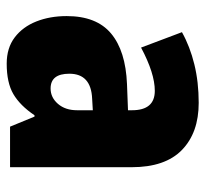

<svg xmlns="http://www.w3.org/2000/svg" viewBox="-40 -563 613 573"><g transform="rotate(90 266.5 -276.5)"><path d="M287 -563Q376 -563 427.5 -513Q479 -463 479 -363V0H358L328 -73H324Q295 -30 261 -10Q227 10 170 10Q123 10 91.5 -14Q60 -38 44 -78.5Q28 -119 28 -169Q28 -258 80 -301.5Q132 -345 231 -349L309 -352V-364Q309 -432 251 -432Q199 -432 122 -391L76 -513Q119 -537 172 -550Q225 -563 287 -563ZM275 -245Q200 -242 200 -177Q200 -121 244 -121Q271 -121 290 -143Q309 -165 309 -200V-247Z"/></g></svg>

Font: Noto Sans Thai Cond Blk
Style: Regular
Weight: 900
Width: 3
Designer: Monotype Design Team
Foundry: Monotype Imaging Inc.
Version: Version 2.002; ttfautohint (v1.8.4.7-5d5b)